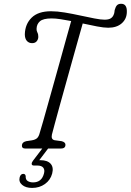

<svg xmlns="http://www.w3.org/2000/svg" viewBox="-20 -766 674 990"><path d="M247.5 -71.5Q242.5 -47 261.5 -43L298 -38Q317.5 -33 317.5 -19.5Q317.5 0 293.5 0H111.5Q91.5 0 93 -17Q94 -33 115 -38L144.5 -42.5Q162.5 -45.5 171.5 -54Q180.5 -62.5 185.5 -83Q191 -100.5 202.5 -140.8Q214 -181 229 -235Q244 -289 261 -349.2Q278 -409.5 294.2 -468.2Q310.5 -527 324.2 -576.5Q338 -626 347 -657.5Q318.5 -663 292.5 -667Q266.5 -671 246.5 -671Q202.5 -671 185.8 -656.2Q169 -641.5 168.5 -617Q168 -608 173 -598Q178 -588 177.5 -575Q177 -562.5 169 -553Q161 -543.5 145.5 -543.5Q128.5 -543.5 118.2 -555.5Q108 -567.5 108 -589.5Q109.5 -642 143.2 -675Q177 -708 243 -708Q274.5 -708 313.8 -701.5Q353 -695 393 -686.2Q433 -677.5 466.5 -671Q500 -664.5 519 -664.5Q539.5 -664.5 550 -670.8Q560.5 -677 565.5 -688.5Q570 -698.5 570.2 -705.5Q570.5 -712.5 572.5 -717.5Q576 -731 583.2 -738.8Q590.5 -746.5 604.5 -746.5Q635.5 -746.5 634 -704Q633.5 -668.5 607.8 -645.8Q582 -623 538 -623Q515 -623 480 -629.8Q445 -636.5 406.5 -645Q397 -611.5 382.8 -561Q368.5 -510.5 352 -451.2Q335.5 -392 318.8 -332Q302 -272 287.2 -218.5Q272.5 -165 262 -126.2Q251.5 -87.5 247.5 -71.5ZM204 -8H234L182.5 60Q185.5 60 188.5 60Q224.5 60 241 78.2Q257.5 96.5 249 129Q240 162.5 211.8 182.8Q183.5 203 145.5 203Q112.5 203 94 187.2Q75.5 171.5 81.5 148Q86.5 130.5 100 130.5Q111 130.5 112.5 142.5Q111.5 160.5 123 167.5Q134.5 174.5 150.5 174.5Q194.5 174.5 206.5 129.5Q212 110 203.2 98.8Q194.5 87.5 172 87.5H155Q144.5 87.5 143.5 80.2Q142.5 73 149.5 63.5Z"/></svg>

Font: Fraunces 144pt SuperSoft Light
Style: Italic
Weight: 300
Italic angle: -16°
Version: Version 1.000;[b76b70a41]